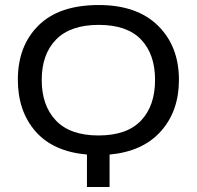

<svg xmlns="http://www.w3.org/2000/svg" viewBox="-20 -744 783 764"><path d="M373 -724Q525 -724 608.5 -642Q692 -560 692 -426Q692 -302 620 -221.5Q548 -141 416 -129V0H326V-129Q191 -141 121 -221.5Q51 -302 51 -427Q51 -561 133 -642.5Q215 -724 373 -724ZM597 -426Q597 -528 541.5 -586.5Q486 -645 373 -645Q260 -645 203 -586.5Q146 -528 146 -426Q146 -324 202.5 -264.5Q259 -205 372 -205Q485 -205 541 -264Q597 -323 597 -426Z"/></svg>

Font: Advent Sans Logo
Style: Regular
Weight: 400
Designer: Types & Symbols
Foundry: Types & Symbols
Version: Version 1.002